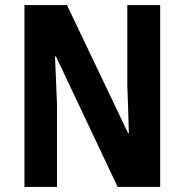

<svg xmlns="http://www.w3.org/2000/svg" viewBox="-20 -734 725 754"><path d="M609 0H442L200 -512H196Q199 -449 200.5 -405.5Q202 -362 204 -321V0H76V-714H243L483 -211H486Q484 -275 483 -314.5Q482 -354 480 -397V-714H609Z"/></svg>

Font: Noto Sans Gujarati Condensed
Style: Bold
Weight: 700
Width: 3
Designer: Jelle Bosma - Monotype Design Team, Universal Thirst
Foundry: Monotype Imaging Inc.
Version: Version 2.106; ttfautohint (v1.8.4.7-5d5b)